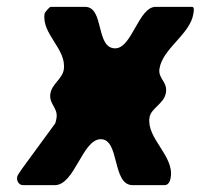

<svg xmlns="http://www.w3.org/2000/svg" viewBox="-20 -540 585 560"><path d="M110 -500C101 -440 175 -397 166 -337C162 -310 131 -295 127 -267C122 -237 149 -226 145 -197C145 -194 142 -182 141 -180C127 -161 62 -72 48 -53C44 -48 32 -30 31 -27C31 -26 30 -24 30 -23C28 -13 35 0 47 0H140C198 0 220 -134 274 -134C330 -134 306 0 367 0H460C473 0 477 -15 478 -23C488 -86 407 -136 416 -197C420 -225 459 -237 464 -270C469 -302 441 -310 445 -339C454 -399 535 -440 544 -500C544 -502 549 -520 540 -520H434C384 -520 365 -399 316 -399C258 -399 285 -520 228 -520H128C124 -520 110 -503 110 -500Z"/></svg>

Font: Asimov Print
Style: CIt
Weight: 500
Designer: Google
Version: Version 2.000980: 2014